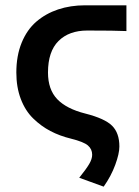

<svg xmlns="http://www.w3.org/2000/svg" viewBox="-20 -511 518 717"><path d="M367.2 186 275.9 152.8Q302.2 120.1 313.2 101.3Q324.2 82.5 324.2 66.9Q324.2 45.9 308.3 32.2Q292.5 18.6 245.1 6.8Q203.1 -3.4 168.2 -21.7Q133.3 -40 103.8 -68.8Q74.2 -97.7 57.6 -141.6Q41 -185.5 41 -240.2Q41 -302.7 60.8 -351.3Q80.6 -399.9 115.7 -430.2Q150.9 -460.4 197 -475.8Q243.2 -491.2 297.9 -491.2H452.1V-395Q409.2 -397 306.2 -397Q237.8 -397 198.5 -357.9Q159.2 -318.8 159.2 -240.2Q159.2 -176.8 193.8 -140.6Q228.5 -104.5 298.8 -86.9Q371.6 -68.4 398.7 -41.3Q425.8 -14.2 425.8 36.1Q425.8 62.5 410.4 104.5Q395 146.5 367.2 186Z"/></svg>

Font: Source Sans 3 Semibold
Style: Regular
Weight: 600
Designer: Paul D. Hunt
Foundry: Adobe
Version: Version 3.052;hotconv 1.1.0;makeotfexe 2.6.0